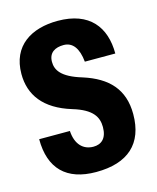

<svg xmlns="http://www.w3.org/2000/svg" viewBox="-91 -619 568 694"><g transform="rotate(-15 193.0 -272.0)"><path d="M184 10C303 10 367 -47 367 -158C367 -251 316 -304 225 -333C148 -356 132 -386 132 -416C132 -451 157 -464 188 -464C222 -464 242 -437 247 -386H361C361 -485 309 -554 190 -554C92 -554 14 -508 14 -402C14 -324 57 -263 159 -232C232 -210 249 -178 249 -141C249 -98 227 -81 198 -81C160 -81 133 -107 130 -158H15C15 -48 73 10 184 10Z"/></g></svg>

Font: Kathrein 77 Bold Condensed
Style: Regular
Weight: 700
Width: 3
Designer: Lazydogs Typefoundry, based on Open Sans by Ascender Corporation
Foundry: Lazydogs Typefoundry
Version: Version 1.003;PS 001.003;hotconv 1.0.88;makeotf.lib2.5.64775